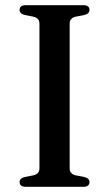

<svg xmlns="http://www.w3.org/2000/svg" viewBox="-20 -720 420 740"><path d="M248.5 -70.5Q248.5 -60 254.8 -53.2Q261 -46.5 273 -44L306 -37.5Q325 -32.5 325 -18Q325 -10 319.2 -5Q313.5 0 301 0H79.5Q67 0 61.2 -5Q55.5 -10 55.5 -18Q55.5 -32.5 74 -37.5L107.5 -44Q119.5 -46.5 125.8 -53.2Q132 -60 132 -70.5V-629.5Q132 -640 125.8 -646.8Q119.5 -653.5 107.5 -656L74 -662.5Q55.5 -667.5 55.5 -682Q55.5 -690.5 61.2 -695.2Q67 -700 79.5 -700H301Q313.5 -700 319.2 -695.2Q325 -690.5 325 -682Q325 -667.5 306 -662.5L273 -656Q261 -653.5 254.8 -646.8Q248.5 -640 248.5 -629.5Z"/></svg>

Font: Fraunces 16pt
Style: Regular
Weight: 400
Version: Version 1.000;[b76b70a41]